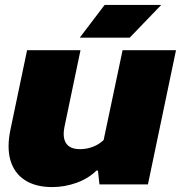

<svg xmlns="http://www.w3.org/2000/svg" viewBox="-20 -749 735 780"><path d="M695 -545 581 0H384L378 -56H372Q338 -23 290 -6Q242 11 192 11Q125 11 81.5 -17Q38 -45 22.5 -97.5Q7 -150 23 -225L90 -545H307L242 -234Q236 -205 241 -184.5Q246 -164 262 -153.5Q278 -143 305 -143Q332 -143 357 -152.5Q382 -162 401 -180L478 -545ZM304 -596 405 -729H635L507 -596Z"/></svg>

Font: Hubot Sans Condensed ExtraLight Black
Style: Italic
Weight: 900
Italic angle: -12.0243°
Version: Version 2.000